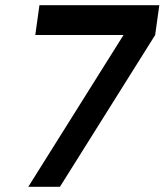

<svg xmlns="http://www.w3.org/2000/svg" viewBox="-20 -720 634 740"><path d="M116 -585H456L89 0H211L578 -585L594 -700H132Z"/></svg>

Font: Unageo
Style: SemiBold-Italic
Weight: 600
Designer: Richard Sepsi
Foundry: Richard Sepsi
Version: Version 2.000